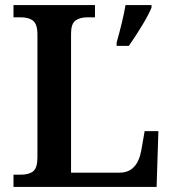

<svg xmlns="http://www.w3.org/2000/svg" viewBox="-20 -734 680 754"><path d="M33 -48H61Q94 -48 110.5 -61.5Q127 -75 127 -116V-598Q127 -639 110 -652.5Q93 -666 61 -666H33V-714H353V-666H324Q293 -666 276 -653Q259 -640 259 -602V-56H450Q519 -56 535 -144L548 -219H602L595 0H33ZM438 -567Q462 -651 473 -714H575V-704Q563 -675 537.5 -633Q512 -591 486 -554H438Z"/></svg>

Font: Noto Serif SemiBold
Style: Regular
Weight: 600
Designer: Monotype Design Team
Foundry: Monotype Imaging Inc.
Version: Version 1.001